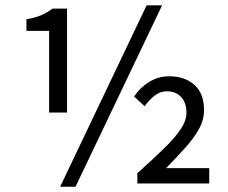

<svg xmlns="http://www.w3.org/2000/svg" viewBox="-20 -688 855 720"><path d="M164.1 -266.1V-572.3H79.1V-615.7Q112.8 -621.6 134.8 -631.1Q156.7 -640.6 177.2 -655.8H231.4V-266.1ZM205.6 12.2 529.8 -668H587.9L263.2 12.2ZM495.1 0V-38.6Q555.2 -92.3 595.9 -132.1Q636.7 -171.9 658 -204.1Q679.2 -236.3 679.2 -265.1Q679.2 -302.7 659.4 -324.2Q639.6 -345.7 605.5 -345.7Q581.1 -345.7 560.1 -329.6Q539.1 -313.5 522.5 -289.6L482.9 -326.2Q505.9 -360.4 540 -381.1Q574.2 -401.9 614.3 -401.9Q673.3 -401.9 709.2 -369.6Q745.1 -337.4 745.1 -275.4Q745.1 -238.8 726.3 -204.6Q707.5 -170.4 675.5 -134.8Q643.6 -99.1 603 -57.6H764.6V0Z"/></svg>

Font: Varta Light Medium
Style: Regular
Weight: 500
Version: Version 1.004